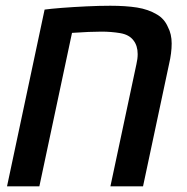

<svg xmlns="http://www.w3.org/2000/svg" viewBox="-20 -661 665 681"><path d="M4.9 0 138.2 -627Q159.2 -629.9 199.5 -633.1Q239.7 -636.2 285.9 -638.4Q332 -640.6 371.1 -640.6Q425.8 -640.6 466.1 -634.3Q506.3 -627.9 537.1 -609.4Q563.5 -593.8 575.7 -564.9Q588.9 -540 588.9 -506.8Q588.9 -473.1 579.6 -433.6L487.3 0H371.6L463.9 -433.6Q468.3 -452.1 468.3 -469.2Q468.3 -499 453.1 -518.1Q438 -538.1 406.2 -543.5Q374.5 -548.8 339.8 -548.8Q299.3 -548.8 235.4 -544.4L119.6 0Z"/></svg>

Font: Open Sans SemiBold
Style: Italic
Weight: 600
Italic angle: -12°
Designer: Monotype Design Team
Foundry: Monotype Imaging Inc.
Version: Version 3.003; ttfautohint (v1.8.4)